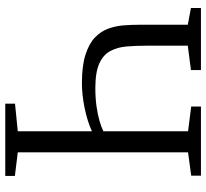

<svg xmlns="http://www.w3.org/2000/svg" viewBox="-47 -736 783 729"><g transform="rotate(90 344.5 -371.5)"><path d="M478.5 -329Q440 -311.5 389.8 -301.2Q339.5 -291 296 -291Q230 -291 187.8 -304.5Q145.5 -318 122 -340.8Q98.5 -363.5 88.5 -391.8Q78.5 -420 76.2 -450.2Q74 -480.5 74 -508V-693L10.5 -705V-743H246V-705L153.5 -693V-535Q153.5 -495 156.5 -460.2Q159.5 -425.5 173.8 -398.8Q188 -372 221.2 -357Q254.5 -342 314.5 -342Q353 -342 384.2 -346.5Q415.5 -351 439.5 -358Q463.5 -365 478.5 -372.5V-694L384.5 -706V-743H647V-706L558.5 -694V-47.5L648 -36.5V0H373.5V-37L478.5 -47.5Z"/></g></svg>

Font: Merriweather 48pt Light
Style: Regular
Weight: 300
Version: Version 2.100